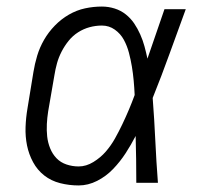

<svg xmlns="http://www.w3.org/2000/svg" viewBox="-20 -558 640 586"><path d="M220 8Q191 8 163.5 1Q136 -6 115 -22.5Q94 -39 81 -63Q68 -87 62.5 -114Q57 -141 58 -170Q59 -199 64 -228L82 -338Q86 -363 93.5 -388Q101 -413 114.5 -436.5Q128 -460 147.5 -480Q167 -500 190.5 -513.5Q214 -527 239.5 -532.5Q265 -538 291 -538Q311 -538 330 -532Q349 -526 364 -514Q379 -502 389.5 -486.5Q400 -471 408 -453Q416 -435 421 -416.5Q426 -398 430 -379Q443 -417 456 -454.5Q469 -492 482 -530H547Q522 -462 497.5 -394Q473 -326 446 -259Q451 -194 454 -129.5Q457 -65 462 0H396Q396 -36 395.5 -72Q395 -108 394 -143Q380 -116 363.5 -90.5Q347 -65 325.5 -42.5Q304 -20 276.5 -6Q249 8 220 8ZM220 -50Q243 -50 265 -63.5Q287 -77 303 -95.5Q319 -114 331 -135.5Q343 -157 353.5 -179Q364 -201 373.5 -223.5Q383 -246 391 -268Q390 -290 388 -312Q386 -334 382.5 -355Q379 -376 373.5 -397Q368 -418 358 -436.5Q348 -455 330.5 -467.5Q313 -480 291 -480Q272 -480 253.5 -475Q235 -470 218.5 -459.5Q202 -449 189.5 -433.5Q177 -418 168 -400.5Q159 -383 154 -365Q149 -347 146 -328L127 -218Q124 -199 123 -179.5Q122 -160 124 -141.5Q126 -123 133 -105.5Q140 -88 152.5 -75Q165 -62 183 -56Q201 -50 220 -50Z"/></svg>

Font: Iosevka Curly Slab LtEx
Style: Italic
Weight: 300
Width: 7
Italic angle: -9°
Monospace: yes
Designer: Belleve Invis
Foundry: Belleve Invis
Version: Version 11.1.0; ttfautohint (v1.8.3)